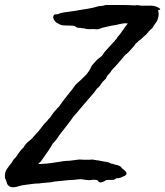

<svg xmlns="http://www.w3.org/2000/svg" viewBox="-51 -748 680 791"><path d="M609.4 -710Q608.9 -708 604.5 -707Q601.1 -706.5 599.6 -705.1Q604.5 -694.3 601.6 -679.7Q599.1 -664.6 590.8 -653.8Q582 -643.1 576.2 -631.8Q568.4 -626 562.5 -619.1Q556.6 -612.3 550.8 -605.5Q543 -599.6 535.6 -591.8Q529.3 -585 519.5 -579.1Q516.1 -573.2 508.8 -569.3Q504.4 -562 498.5 -555.7L488.3 -543.9Q483.4 -538.1 477.5 -532.2Q471.7 -526.4 464.8 -521.5Q449.2 -502.9 436.5 -488.3Q423.8 -473.6 410.2 -460Q404.3 -449.2 397.5 -442.9Q390.1 -436.5 384.8 -423.8Q371.1 -410.6 368.2 -405.8Q364.7 -399.9 359.4 -393.6Q356.9 -389.2 353.5 -387.2Q350.1 -385.3 347.7 -381.8Q344.7 -377.9 342.3 -374.5Q339.8 -371.1 337.9 -368.2L316.4 -343.3Q311 -336.9 305.7 -330.8Q300.3 -324.7 294.9 -318.4Q289.6 -312 284.4 -305.9Q279.3 -299.8 273.9 -293.5Q263.7 -280.8 252.9 -269.5Q239.3 -250 224.1 -230.5Q209 -210.9 194.3 -192.4Q180.7 -170.4 166 -156.2Q161.6 -147 151.6 -132.1Q141.6 -117.2 131.3 -102.8Q121.1 -88.4 115.2 -80.1Q113.3 -79.6 110.4 -76.7L106.4 -72.3Q143.6 -72.8 178.2 -79.1Q212.9 -85.4 237.3 -85.9Q241.7 -86.4 246.6 -87.2Q251.5 -87.9 256.3 -88.4Q261.7 -89.4 266.8 -89.8Q272 -90.3 277.3 -90.8Q283.7 -90.8 287.1 -90.3Q290.5 -89.8 296.9 -89.8H313Q316.9 -89.8 321 -90.1Q325.2 -90.3 329.1 -90.8Q337.9 -88.9 346.7 -87.9Q355.5 -87.4 364.3 -85Q372.6 -83 380.4 -82Q388.7 -81.5 396.5 -79.1Q401.4 -76.2 406.2 -74.2Q409.2 -73.2 411.6 -73.2Q415.5 -73.2 418 -71.3Q421.4 -70.3 425.3 -69.3Q429.2 -68.4 433.1 -67.4Q442.4 -64.9 447.3 -60.5Q449.2 -56.2 454.6 -52.2Q457 -50.3 459.7 -48.3Q462.4 -46.4 464.8 -43.9Q476.6 -32.2 462.9 -23.4Q459 -22 455.1 -20.3Q451.2 -18.6 447.3 -16.6Q439.5 -13.2 428.7 -13.7Q419.9 -5.9 409.2 -6.8Q404.3 -7.3 398.4 -7.1Q392.6 -6.8 385.7 -5.9Q378.9 0 367.7 2.9Q356.4 5.9 351.6 -4.9Q339.8 -8.8 328.1 -6.8Q315.4 -4.4 303.7 -6.8Q283.2 -10.7 272.9 -9.3Q267.6 -8.8 262 -8.1Q256.3 -7.3 251 -6.8Q230.5 -6.3 211.4 -3.9Q202.1 -2.9 192.4 -2Q182.6 -1 172.9 0Q158.7 3.9 141.6 4.4Q123 5.4 110.4 7.8Q96.7 7.8 82 9.8Q67.4 11.7 52.7 13.7Q44.9 14.6 38.3 15.9Q31.7 17.1 26.4 19Q15.1 22.9 6.8 23.4Q-12.2 25.4 -21.5 9.8Q-23.4 1.5 -25.9 -3.9L-30.3 -14.6Q-33.2 -36.1 -22.5 -51.8Q-11.7 -67.4 -2 -79.1Q4.4 -91.8 13.7 -99.6Q21.5 -111.3 29.3 -122.1Q37.1 -132.8 45.9 -140.6Q55.2 -157.2 69.3 -167.5Q82 -176.8 93.8 -192.4Q112.3 -211.4 121.1 -224.6Q126 -231.4 131.3 -237.5Q136.7 -243.7 142.6 -249Q148.9 -257.8 155.3 -263.7Q162.1 -274.4 168.9 -283.2Q175.8 -292 183.6 -299.8Q186.5 -304.7 191.4 -307.6Q207.5 -332 226.6 -355Q245.1 -377 261.7 -400.4Q284.2 -419.9 300.8 -437Q317.4 -454.1 327.1 -477.5Q331.1 -481.9 334.7 -486.1Q338.4 -490.2 341.8 -494.1Q348.1 -502 357.4 -508.8Q362.8 -512.2 367.2 -516.6Q372.6 -522 375 -526.4Q377.9 -531.7 382.8 -537.1Q386.2 -541 389.9 -544.9Q393.6 -548.8 397 -552.7Q400.9 -556.6 404.3 -560.5Q407.7 -564.5 411.1 -568.4Q414.1 -571.3 415.5 -573.2Q417 -575.2 420.9 -578.1Q422.9 -583 426.8 -585.9Q430.7 -588.9 432.6 -594.7Q443.4 -606 454.6 -623Q460 -630.9 465.1 -637.9Q470.2 -645 475.6 -651.4Q463.4 -653.3 449.7 -650.4L422.9 -644.5Q409.2 -642.6 396.5 -639.6Q383.8 -636.7 371.1 -633.8Q366.2 -631.8 360.8 -629.9Q355.5 -627.9 349.6 -627Q345.2 -627 338.4 -627.9Q333.5 -628.9 328.1 -627.9H314Q306.6 -627.9 300.8 -629.9Q293.5 -631.8 287.1 -631.8Q279.3 -633.8 273.4 -633.3Q268.6 -632.8 262.7 -636.7Q256.8 -641.6 251 -642.1Q245.1 -642.6 236.3 -642.6Q224.6 -642.6 212.9 -643.1Q201.2 -643.6 191.4 -649.4Q179.2 -656.2 177.2 -658.2Q175.3 -660.6 172.9 -664.1Q167 -673.8 168.5 -680.2Q169.9 -686.5 173.8 -688.5Q186 -688.5 189.9 -690.4Q192.4 -691.4 194.6 -692.4Q196.8 -693.4 199.2 -694.3Q209.5 -696.3 217.8 -697.8Q226.1 -699.2 232.4 -699.7Q238.8 -700.7 244.9 -701.4Q251 -702.1 256.8 -703.1Q269.5 -705.6 282.2 -707.5Q294.9 -709.5 307.1 -711.4Q319.8 -713.4 332 -716.1Q344.2 -718.8 356.4 -722.7Q370.6 -722.7 384.8 -727.5H446.3Q460.4 -727.5 475.3 -727.1Q490.2 -726.6 505.9 -725.6Q510.3 -727.5 517.6 -726.6L531.2 -724.6Q545.4 -724.1 563.5 -724.6Q582 -725.6 597.7 -718.8Q608.9 -712.4 609.4 -710Z"/></svg>

Font: Taprom
Style: Regular
Weight: 400
Designer: Danh Hong
Version: Version 8.002; ttfautohint (v1.8.3)